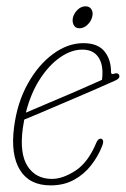

<svg xmlns="http://www.w3.org/2000/svg" viewBox="-20 -566 389 594"><path d="M295.5 -113Q283.5 -82.5 262 -54.8Q240.5 -27 209.2 -9.8Q178 7.5 136.5 7.5Q71 7.5 41.8 -40Q12.5 -87.5 23.5 -172.5Q33 -247.5 65.5 -306.2Q98 -365 143.8 -398.8Q189.5 -432.5 238 -432.5Q282 -432.5 302.8 -407.5Q323.5 -382.5 323.5 -343.5Q323.5 -334.5 331.5 -337.5Q344.5 -342.5 348.5 -334Q353 -324.5 337 -317Q306 -303 265 -285.2Q224 -267.5 182.2 -249.8Q140.5 -232 106.5 -217.5Q72.5 -203 55 -196Q52.5 -182.5 50.5 -169Q40 -90.5 65.5 -51.5Q91 -12.5 140.5 -12.5Q174.5 -12.5 213.8 -38.2Q253 -64 278 -124.5Q283.5 -137 291 -137Q296 -137 298.5 -131.8Q301 -126.5 295.5 -113ZM234.5 -412.5Q200.5 -412.5 166 -388.5Q131.5 -364.5 103.2 -320.8Q75 -277 60 -217.5Q84 -228 125.2 -245.2Q166.5 -262.5 212.2 -282.2Q258 -302 295.5 -319Q297 -328 297 -341.5Q297 -374 281.2 -393.2Q265.5 -412.5 234.5 -412.5ZM226 -478.5Q213 -478.5 207.8 -489Q202.5 -499.5 206 -513Q210 -526.5 220.8 -536.5Q231.5 -546.5 244.5 -546.5Q257.5 -546.5 263.2 -536.5Q269 -526.5 265 -513Q261.5 -499.5 250.2 -489Q239 -478.5 226 -478.5Z"/></svg>

Font: Fraunces144ptSuperSoftThinItalic
Style: Italic
Weight: 100
Italic angle: -16°
Version: Version 1.000;[0bf87f6ff]